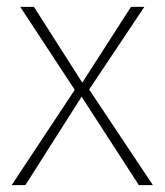

<svg xmlns="http://www.w3.org/2000/svg" viewBox="-20 -540 480 560"><path d="M240 -279 426 0H385L218 -258L54 0H14L198 -278L39 -520H79L220 -299L362 -520H401Z"/></svg>

Font: Fira Sans UltraLight
Style: Regular
Weight: 200
Designer: Carrois Corporate & Edenspiekermann AG
Foundry: Carrois Corporate GbR & Edenspiekermann AG
Version: Version 4.106;PS 004.106;hotconv 1.0.70;makeotf.lib2.5.58329